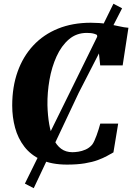

<svg xmlns="http://www.w3.org/2000/svg" viewBox="-20 -874 709 1030"><path d="M339.5 9Q257.5 9 201.2 -16.8Q145 -42.5 110.8 -87Q76.5 -131.5 61 -188.5Q45.5 -245.5 45.5 -308Q45.5 -408 74.5 -489.5Q103.5 -571 158.5 -630Q213.5 -689 291.5 -720.5Q369.5 -752 467 -752Q513.5 -752 551 -746Q588.5 -740 618 -733.2Q647.5 -726.5 669 -725L638 -523H517.5L500.5 -686.5Q493.5 -690.5 484.8 -693Q476 -695.5 466.2 -696.5Q456.5 -697.5 446 -697.5Q390 -697.5 349.8 -663Q309.5 -628.5 283.5 -571.5Q257.5 -514.5 245.5 -446Q233.5 -377.5 234.5 -309.5Q236 -254 244 -207.8Q252 -161.5 267.5 -128Q283 -94.5 308 -76Q333 -57.5 368.5 -57.5Q381.5 -57.5 400.2 -60.2Q419 -63 438.8 -71.5Q458.5 -80 474 -97.5Q480 -105 486.2 -118.5Q492.5 -132 498.2 -148Q504 -164 509.2 -180.5Q514.5 -197 518 -211H614L588.5 -56.5Q573.5 -48 553.5 -37Q533.5 -26 504.5 -15.2Q475.5 -4.5 435 2.2Q394.5 9 339.5 9ZM113.5 111 364 -397.5 588.5 -854 635 -829.5 402 -375.5 161 135.5Z"/></svg>

Font: Merriweather 48pt Black
Style: Italic
Weight: 900
Italic angle: -7.8°
Version: Version 2.101